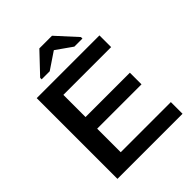

<svg xmlns="http://www.w3.org/2000/svg" viewBox="-245 -1023 1157 1157"><g transform="rotate(-45 333.5 -444.5)"><path d="M626.5 -99.6V0H71.8V-688H606.4V-588.4H199.2V-399.4H577.1V-300.3H199.2V-99.6ZM172.9 -747.1V-759.8L294.9 -888.7H402.8L520.5 -759.8V-747.1H451.7L350.1 -818.8H348.1L241.7 -747.1Z"/></g></svg>

Font: Arimo SemiBold
Style: Regular
Weight: 600
Designer: Steve Matteson
Foundry: Monotype Imaging Inc.
Version: Version 1.33